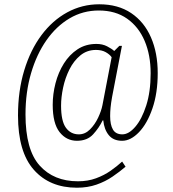

<svg xmlns="http://www.w3.org/2000/svg" viewBox="-20 -734 809 896"><path d="M339 142Q212 142 138 58.5Q64 -25 64 -195Q64 -310 93 -405.5Q122 -501 173.5 -570Q225 -639 294 -676.5Q363 -714 443 -714Q531 -714 592 -673Q653 -632 684.5 -559.5Q716 -487 716 -393Q716 -300 691.5 -228.5Q667 -157 628.5 -117Q590 -77 550 -77Q509 -77 487.5 -103.5Q466 -130 462 -172H459Q442 -137 414.5 -107Q387 -77 339 -77Q290 -77 258 -117.5Q226 -158 226 -245Q226 -295 239 -345.5Q252 -396 278 -437.5Q304 -479 342 -504Q380 -529 430 -529Q458 -529 479.5 -518Q501 -507 513 -496L537 -520H549L503 -281Q498 -253 496 -232Q494 -211 494 -192Q494 -152 507 -129.5Q520 -107 551 -107Q581 -107 611.5 -142.5Q642 -178 662.5 -242Q683 -306 683 -392Q683 -477 655 -543Q627 -609 573 -647Q519 -685 441 -685Q367 -685 305 -648.5Q243 -612 197 -546.5Q151 -481 125 -392.5Q99 -304 99 -200Q99 -35 165 38.5Q231 112 344 112Q390 112 428 98Q466 84 496 63Q526 42 550 20L566 44Q539 67 505.5 90Q472 113 430.5 127.5Q389 142 339 142ZM348 -107Q377 -107 400 -130Q423 -153 438 -185Q453 -217 458 -243L501 -467Q492 -480 473.5 -490.5Q455 -501 428 -501Q386 -501 355 -475.5Q324 -450 304 -410Q284 -370 274.5 -325Q265 -280 265 -241Q265 -169 287.5 -138Q310 -107 348 -107Z"/></svg>

Font: Noto Serif Myanmar Condensed ExtraLight
Style: Regular
Weight: 200
Width: 3
Designer: Ben Mitchell and the Monotype Design Team
Foundry: Monotype Imaging Inc.
Version: Version 2.106; ttfautohint (v1.8.4.7-5d5b)